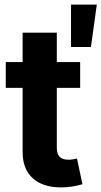

<svg xmlns="http://www.w3.org/2000/svg" viewBox="-20 -820 448 848"><path d="M334 -545.9V-431.8H5.5V-545.9ZM79.9 -675.8H230.9V-168Q230.9 -140.7 243.2 -127.7Q255.5 -114.6 282.4 -114.6Q291 -114.6 301.8 -116.2Q312.6 -117.8 320.1 -119.7L344.1 -6.4Q319.2 0.9 296.1 4.3Q272.9 7.7 250.3 7.7Q168.8 7.7 124.4 -33.1Q79.9 -73.9 79.9 -147.9ZM293.6 -612.3V-799.8H407.6L381.6 -612.3Z"/></svg>

Font: Inter Tight
Style: Regular
Weight: 400
Designer: Rasmus Andersson
Foundry: rsms
Version: Version 3.002